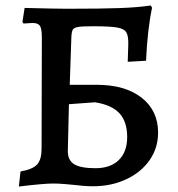

<svg xmlns="http://www.w3.org/2000/svg" viewBox="-20 -671 650 702"><path d="M250 5Q241 4 217.5 2Q194 0 174 0Q140 0 49 11L55 -44Q100 -52 116 -70Q132 -88 132 -127L133 -534Q133 -566 126 -576.5Q119 -587 99 -587L66 -585L62 -591L70 -642Q187 -639 226 -639Q351 -639 418.5 -641.5Q486 -644 531 -651L536 -643Q519 -562 514 -449L447 -445L449 -507Q450 -539 442 -552.5Q434 -566 408 -570.5Q382 -575 321 -575Q281 -575 266 -572.5Q251 -570 246.5 -563Q242 -556 241 -537L235 -361H333Q437 -361 497.5 -314Q558 -267 558 -186Q558 -130 527 -85.5Q496 -41 441.5 -15.5Q387 10 320 10Q288 10 250 5ZM445 -170Q445 -227 416 -257.5Q387 -288 327 -297L232 -290L228 -121Q227 -86 250.5 -71Q274 -56 329 -56Q384 -56 414.5 -86Q445 -116 445 -170Z"/></svg>

Font: Alegreya SC Medium
Style: Regular
Weight: 500
Designer: Juan Pablo del Peral
Foundry: Huerta Tipografica
Version: Version 2.007; ttfautohint (v1.6)